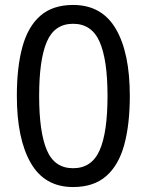

<svg xmlns="http://www.w3.org/2000/svg" viewBox="-20 -745 591 775"><path d="M275 10Q160 10 104 -87.5Q48 -185 48 -358Q48 -474 70.5 -556Q93 -638 143 -681.5Q193 -725 275 -725Q391 -725 447.5 -628.5Q504 -532 504 -358Q504 -243 481.5 -160.5Q459 -78 408.5 -34Q358 10 275 10ZM275 -66Q350 -66 382 -138Q414 -210 414 -358Q414 -504 382 -576.5Q350 -649 275 -649Q200 -649 169 -576.5Q138 -504 138 -358Q138 -212 169 -139Q200 -66 275 -66Z"/></svg>

Font: umalayalam25
Style: Book
Weight: 400
Designer: Jelle Bosma - Monotype Design Team
Foundry: Monotype Imaging Inc.
Version: Version 2.003